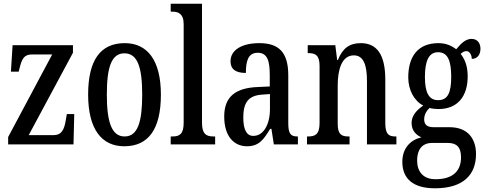

<svg xmlns="http://www.w3.org/2000/svg" viewBox="-20 -780 2621 1037"><path d="M24 0H377L381 -164H341L336 -135C327 -76 311 -50 268 -50H135L374 -495V-536H48L39 -393H81L85 -409C98 -462 109 -486 154 -486H262L24 -40Z M651 10C781 10 849 -81 849 -269C849 -456 775 -547 654 -547C523 -547 456 -456 456 -269C456 -81 530 10 651 10ZM653 -43C583 -43 557 -121 557 -269C557 -417 582 -492 652 -492C723 -492 748 -417 748 -269C748 -121 724 -43 653 -43Z M902 0H1142V-43H1133C1095 -43 1071 -55 1071 -117V-760H902V-717H912C940 -717 972 -708 972 -650V-117C972 -55 949 -43 912 -43H902Z M1314 10C1380 10 1405 -28 1439 -84H1446L1459 0H1589V-43H1586C1549 -43 1537 -59 1537 -115V-373C1537 -500 1484 -547 1380 -547C1288 -547 1225 -511 1225 -449C1225 -407 1252 -386 1308 -386C1308 -452 1321 -495 1372 -495C1426 -495 1437 -448 1437 -373V-313L1372 -310C1251 -305 1191 -257 1191 -151C1191 -41 1246 10 1314 10ZM1348 -46C1310 -46 1294 -84 1294 -145C1294 -223 1319 -264 1396 -269L1438 -272V-191C1438 -107 1403 -46 1348 -46Z M1638 0H1868V-43H1863C1828 -43 1804 -51 1804 -110V-319C1804 -402 1825 -481 1891 -481C1944 -481 1962 -428 1962 -343V0H2121V-43H2117C2082 -43 2061 -52 2061 -115V-350C2061 -487 2014 -547 1929 -547C1869 -547 1831 -521 1805 -456H1801L1791 -536H1642V-493H1646C1681 -493 1706 -484 1706 -425V-115C1706 -52 1680 -43 1644 -43H1638Z M2329 237C2480 237 2551 166 2551 52C2551 -28 2509 -93 2408 -93H2322C2291 -93 2271 -104 2271 -135C2271 -164 2287 -185 2300 -197C2311 -193 2336 -191 2348 -191C2456 -191 2506 -265 2506 -367C2506 -427 2489 -462 2468 -489C2477 -497 2486 -504 2500 -504C2514 -504 2528 -486 2528 -462C2561 -462 2575 -488 2575 -517C2575 -546 2559 -570 2527 -570C2487 -570 2461 -532 2444 -514C2419 -533 2389 -547 2348 -547C2239 -547 2185 -477 2185 -362C2185 -293 2218 -234 2266 -210C2231 -186 2203 -156 2203 -116C2203 -72 2230 -50 2256 -38C2201 -26 2153 17 2153 94C2153 185 2211 237 2329 237ZM2346 -239C2296 -239 2275 -281 2275 -364C2275 -451 2296 -498 2346 -498C2398 -498 2417 -453 2417 -365C2417 -280 2399 -239 2346 -239ZM2332 188C2265 188 2233 146 2233 88C2233 13 2274 -8 2312 -8H2398C2445 -8 2470 13 2470 70C2470 136 2434 188 2332 188Z"/></svg>

Font: Noto Serif Ethiopic ExtraCondensed Medium
Style: Regular
Weight: 500
Width: 2
Designer: Monotype Design Team
Foundry: Monotype Imaging Inc.
Version: Version 2.102